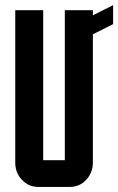

<svg xmlns="http://www.w3.org/2000/svg" viewBox="-20 -735 465 755"><path d="M345.2 -600.1V-95.2Q345.2 -55.7 318.4 -27.3Q292.5 0 254.9 0H129.9Q92.8 0 66.4 -27.8Q40 -55.7 40 -95.2V-694.8H149.9V-105H234.9V-694.8H345.2V-674.8L424.8 -714.8V-640.1Z"/></svg>

Font: Horta
Style: Regular
Weight: 600
Width: 3
Version: Version 0.11